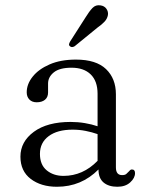

<svg xmlns="http://www.w3.org/2000/svg" viewBox="-20 -702 566 733"><path d="M58 -104Q58 -161 109.2 -198.8Q160.5 -236.5 249.5 -236.5Q277.5 -236.5 304 -232Q330.5 -227.5 352.5 -220V-344Q352.5 -392.5 326.2 -418Q300 -443.5 253 -443.5Q207.5 -443.5 185.5 -425.8Q163.5 -408 163.5 -383V-349Q163.5 -331 151.8 -321.2Q140 -311.5 120 -311.5Q102.5 -311.5 92.2 -322Q82 -332.5 82 -349.5Q82 -381 104.8 -409.5Q127.5 -438 169.5 -456.2Q211.5 -474.5 270 -474.5Q347 -474.5 384.8 -438.2Q422.5 -402 422.5 -342V-63Q422.5 -33.5 446 -33.5Q457 -33.5 462 -37.8Q467 -42 471 -46.5Q474 -50 476.8 -52.5Q479.5 -55 483.5 -55Q495.5 -55 495.5 -41Q495.5 -22.5 477.2 -5.8Q459 11 428 11Q395 11 375.5 -5.2Q356 -21.5 356 -55Q290.5 11 197.5 11Q136.5 11 97.2 -19Q58 -49 58 -104ZM132.5 -114.5Q132.5 -73 158.2 -51.8Q184 -30.5 222.5 -30.5Q296.5 -30.5 352.5 -88V-190Q331 -197.5 307.2 -202.2Q283.5 -207 257 -207Q199 -207 165.8 -182.2Q132.5 -157.5 132.5 -114.5ZM306.5 -635.5Q320.5 -658.5 333 -671.5Q345.5 -684.5 363.5 -681.5Q378.5 -679.5 386.2 -668.5Q394 -657.5 392 -644.5Q389.5 -630.5 379 -619.2Q368.5 -608 352 -596.5L265 -525.5Q254 -519 247 -525.5Q242.5 -529 243.8 -534Q245 -539 248 -544Z"/></svg>

Font: Fraunces 9pt S050 Light
Style: Regular
Weight: 300
Version: Version 1.000; ttfautohint (v1.8.3)